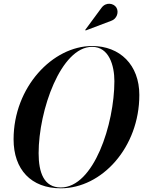

<svg xmlns="http://www.w3.org/2000/svg" viewBox="-20 -1009 774 1039"><path d="M581 -896C612.5 -906 625 -944 609.5 -968.5C596 -990.5 554.5 -1000.5 529.5 -967L441 -847L443.5 -844ZM309 10C531.5 10 734 -212 734 -495C734 -658 629 -760 478.5 -760C265.5 -760 53.5 -538 53.5 -255C53.5 -92 148 10 309 10ZM478.5 -755.5C570 -755.5 599 -654.5 599 -570C599 -338 488 5.5 309 5.5C217.5 5.5 189 -75.5 189 -180C189 -412 309.5 -755.5 478.5 -755.5Z"/></svg>

Font: Bodoni* 36pt Medium
Style: Italic
Weight: 500
Italic angle: -13°
Version: Version 2.3